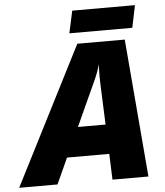

<svg xmlns="http://www.w3.org/2000/svg" viewBox="-118 -938 853 990"><g transform="rotate(-5 308.5 -443.0)"><path d="M418.9 -133.8H200.2L139.2 0H-59.1L304.2 -713.9H549.8L609.9 0H423.8ZM270 -286.1H413.1L404.8 -493.2L403.8 -535.2Q403.8 -571.8 405.8 -599.1Q394 -557.1 376 -518.1ZM293 -886.2H617.7L593.8 -771H268.1Z"/></g></svg>

Font: Open Sans Extrabold
Style: Italic
Weight: 800
Italic angle: -12°
Foundry: Ascender Corporation
Version: Version 1.10